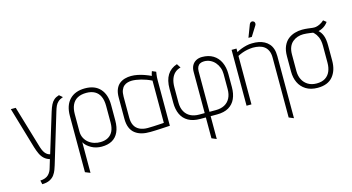

<svg xmlns="http://www.w3.org/2000/svg" viewBox="-93 -1072 3047 1664"><g transform="rotate(-15 1430.5 -240.5)"><path d="M483 -484 454 -509Q426 -501 408.5 -486Q391 -471 379 -447Q367 -423 356 -387L248 -34Q234 -37 223.5 -44Q213 -51 203.5 -63Q194 -75 186 -94.5Q178 -114 171 -140L64 -500H20L129 -129Q139 -96 152 -68Q165 -40 185 -21.5Q205 -3 235 6L213 79Q209 95 201 110Q193 125 181 137Q169 149 150.5 156Q132 163 107 164L115 199Q157 198 183.5 184.5Q210 171 225 150Q240 129 248 107Q256 85 261 69L396 -378Q404 -406 413 -425.5Q422 -445 438 -459.5Q454 -474 483 -484Z M869 -171V-311Q869 -403 822 -455.5Q775 -508 686 -508Q598 -508 548.5 -457Q499 -406 499 -311V194L544 212V-63Q553 -45 569.5 -30.5Q586 -16 606.5 -4.5Q627 7 650.5 12.5Q674 18 698 18Q754 18 792 -3.5Q830 -25 849.5 -67.5Q869 -110 869 -171ZM825 -313V-164Q825 -118 810.5 -87.5Q796 -57 768 -40.5Q740 -24 700 -23Q671 -22 643 -30.5Q615 -39 593 -56.5Q571 -74 557.5 -100Q544 -126 544 -160V-313Q544 -363 560 -397.5Q576 -432 608 -449.5Q640 -467 688 -467Q732 -467 762.5 -450Q793 -433 809 -399Q825 -365 825 -313Z M1321 -487 1286 -502Q1282 -493 1278.5 -479.5Q1275 -466 1275 -462Q1247 -475 1217.5 -485.5Q1188 -496 1158 -502Q1128 -508 1100 -508Q1071 -508 1044 -500.5Q1017 -493 995.5 -476Q974 -459 961.5 -429Q949 -399 949 -354V-165Q949 -118 962.5 -85Q976 -52 1002 -32Q1028 -12 1062.5 -3.5Q1097 5 1138 4Q1154 4 1177 3Q1200 2 1224 1Q1248 0 1268.5 -1.5Q1289 -3 1302 -3.5Q1315 -4 1314 -4V-411Q1314 -442 1317.5 -464.5Q1321 -487 1321 -487ZM992 -163V-351Q992 -387 1001 -409.5Q1010 -432 1025 -444.5Q1040 -457 1059 -462Q1078 -467 1097 -467Q1114 -467 1134.5 -464Q1155 -461 1177 -455.5Q1199 -450 1222.5 -441.5Q1246 -433 1270 -421V-42Q1270 -42 1257.5 -41Q1245 -40 1224 -39Q1203 -38 1177 -36.5Q1151 -35 1124 -35Q1081 -35 1051 -50Q1021 -65 1006.5 -93.5Q992 -122 992 -163Z M1394 -314V-189Q1394 -129 1414.5 -85Q1435 -41 1477.5 -17Q1520 7 1584 7H1634V194L1677 212V7H1734Q1798 7 1839 -17Q1880 -41 1900 -85Q1920 -129 1920 -189V-307Q1920 -367 1898.5 -412.5Q1877 -458 1836 -483Q1795 -508 1737 -508Q1706 -508 1682.5 -495Q1659 -482 1646.5 -458.5Q1634 -435 1634 -403V-32H1584Q1540 -32 1507.5 -48.5Q1475 -65 1456.5 -98Q1438 -131 1438 -179V-315Q1438 -359 1449.5 -390.5Q1461 -422 1482.5 -441.5Q1504 -461 1534 -468L1511 -504Q1453 -485 1423.5 -438Q1394 -391 1394 -314ZM1734 -32H1677V-395Q1677 -419 1685 -435Q1693 -451 1708 -459Q1723 -467 1744 -467Q1774 -467 1799 -455Q1824 -443 1842 -422Q1860 -401 1870 -374Q1880 -347 1880 -317V-181Q1880 -134 1862.5 -100.5Q1845 -67 1812.5 -49.5Q1780 -32 1734 -32Z M2327 -344V193L2370 211V-346Q2370 -383 2361 -410.5Q2352 -438 2335 -457Q2318 -476 2295.5 -488Q2273 -500 2245 -505.5Q2217 -511 2186 -510Q2161 -510 2135.5 -504Q2110 -498 2086.5 -489Q2063 -480 2045 -469V-501H2001V0H2045V-435Q2066 -446 2088 -454Q2110 -462 2134 -466.5Q2158 -471 2183 -472Q2213 -472 2239 -466Q2265 -460 2284.5 -445.5Q2304 -431 2315.5 -406Q2327 -381 2327 -344ZM2253 -650Q2258 -657 2259 -664.5Q2260 -672 2257.5 -679Q2255 -686 2247 -690Q2240 -694 2233 -693Q2226 -692 2220 -687Q2214 -682 2211 -674L2169 -564H2199Z M2859 -522 2833 -543Q2816 -527 2796 -517Q2776 -507 2758 -504Q2744 -502 2726.5 -504Q2709 -506 2686.5 -509Q2664 -512 2635 -512Q2603 -512 2570 -502.5Q2537 -493 2510 -472Q2483 -451 2466.5 -414Q2450 -377 2450 -323V-185Q2450 -131 2470.5 -87Q2491 -43 2533.5 -16.5Q2576 10 2638 10Q2729 10 2774 -43.5Q2819 -97 2819 -185V-320Q2819 -378 2806 -411Q2793 -444 2771 -463Q2788 -467 2804.5 -475Q2821 -483 2835 -495Q2849 -507 2859 -522ZM2775 -329V-178Q2775 -134 2760.5 -100.5Q2746 -67 2716 -48Q2686 -29 2639 -29Q2594 -29 2562 -48.5Q2530 -68 2513 -101.5Q2496 -135 2496 -178V-326Q2496 -366 2507.5 -393.5Q2519 -421 2539.5 -438Q2560 -455 2584.5 -463Q2609 -471 2635 -471Q2649 -471 2664.5 -469.5Q2680 -468 2694.5 -466Q2709 -464 2722 -462Q2726 -458 2733 -451.5Q2740 -445 2747 -434.5Q2754 -424 2760.5 -410Q2767 -396 2771 -376Q2775 -356 2775 -329Z"/></g></svg>

Font: Advent Pro Light
Style: Regular
Weight: 300
Version: Version 3.000